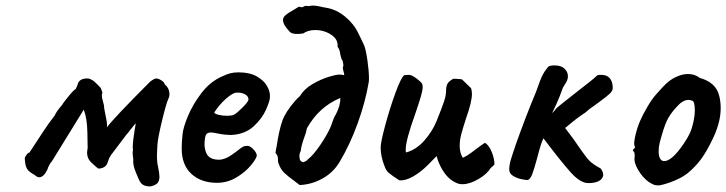

<svg xmlns="http://www.w3.org/2000/svg" viewBox="-20 -657 2610 690"><path d="M546 -140Q544 -108 544 -94Q544 -74 548 -58Q553 -33 553 -22Q553 -6 545.5 1.5Q538 9 521 13Q504 13 494.5 7.5Q485 2 479 -12Q475 -21 469 -35.5Q463 -50 460.5 -61Q458 -72 459 -85Q458 -89 457 -101Q456 -113 458 -115L457 -128Q457 -151 468 -214Q463 -209 453 -196Q449 -192 445 -186Q441 -180 435 -174Q409 -139 401 -129Q389 -114 380.5 -102Q372 -90 369 -80Q365 -64 356.5 -58Q348 -52 335 -51Q331 -51 307 -74Q293 -88 293 -108Q293 -113 295 -125Q295 -131 294 -181.5Q293 -232 281 -263L167 -78Q156 -66 150 -47Q137 -20 121 -20Q113 -20 105 -28Q84 -39 77 -50.5Q70 -62 69 -90Q78 -108 86 -109Q149 -206 160.5 -220.5Q172 -235 176 -241Q183 -257 204 -281Q206 -286 225.5 -310Q245 -334 252 -337L258 -350Q263 -375 292 -375Q298 -375 302 -374Q312 -370 319.5 -363.5Q327 -357 332.5 -351Q338 -345 342 -341L348 -325Q346 -317 346 -313Q346 -306 354 -277Q353 -272 359 -244Q367 -208 364 -199Q389 -233 519 -363Q534 -375 542 -375Q548 -375 555 -371Q568 -364 570 -358.5Q572 -353 580 -346Q589 -333 589 -319Q589 -309 585 -302Q577 -284 562.5 -224Q548 -164 546 -140Z M633 -123Q633 -146 636 -174Q638 -198 655.5 -240Q673 -282 703.5 -322Q734 -362 775 -381Q794 -390 807 -393.5Q820 -397 837 -397Q878 -397 903.5 -382Q929 -367 939.5 -348Q950 -329 950 -315V-310V-307Q950 -295 936 -263Q922 -231 891.5 -203Q861 -175 813 -172Q789 -172 766.5 -176.5Q744 -181 738 -181Q723 -181 719 -170Q715 -159 715 -133Q718 -105 730.5 -94Q743 -83 767 -83Q779 -83 795 -90Q811 -98 833 -115Q845 -125 852 -129Q859 -133 869 -133Q878 -133 890 -121Q902 -109 903 -98Q901 -86 881 -62Q861 -38 829 -19Q797 0 760 0Q703 0 668 -32Q633 -64 633 -123ZM821 -245Q831 -250 851.5 -270.5Q872 -291 873 -299Q873 -309 864.5 -315.5Q856 -322 841 -324H830Q817 -324 792.5 -302.5Q768 -281 750 -253Q751 -248 765 -244.5Q779 -241 795 -241Q814 -241 821 -245Z M979 -81V-85Q979 -99 970 -107Q972 -123 974 -130Q983 -190 994.5 -222.5Q1006 -255 1041 -295Q1049 -304 1058 -312Q1073 -337 1102.5 -354.5Q1132 -372 1165 -382Q1188 -389 1200 -389Q1205 -389 1217 -387Q1217 -392 1214.5 -400.5Q1212 -409 1212 -414Q1214 -420 1214 -423Q1214 -427 1211 -439Q1207 -444 1205.5 -451.5Q1204 -459 1203 -461Q1201 -480 1193 -489Q1196 -515 1170.5 -532Q1145 -549 1113 -549Q1087 -549 1070 -537Q1060 -535 1048 -535Q1029 -535 1022 -542Q997 -568 997 -585Q997 -594 1005 -601.5Q1013 -609 1031 -619L1054 -633Q1062 -631 1067 -631Q1068 -632 1072.5 -634Q1077 -636 1080.5 -636Q1084 -636 1088 -635Q1100 -637 1105 -637Q1116 -637 1130.5 -633.5Q1145 -630 1153 -629Q1189 -623 1220.5 -597Q1252 -571 1268 -537Q1283 -507 1289 -493Q1295 -478 1300.5 -439.5Q1306 -401 1306 -375Q1306 -365 1305 -361Q1293 -290 1265.5 -214Q1238 -138 1201 -76Q1179 -38 1140 -16Q1101 6 1057 8L1040 -5Q1015 -23 1001.5 -36Q988 -49 981 -70V-69Q979 -73 979 -81ZM1070 -74Q1072 -75 1078 -77.5Q1084 -80 1086 -84Q1106 -99 1132 -137.5Q1158 -176 1169 -203Q1181 -239 1187 -246Q1204 -279 1203 -305Q1126 -273 1083 -196Q1080 -179 1072 -159Q1062 -131 1061 -115Q1056 -106 1056 -96Q1056 -92 1058 -82Q1063 -75 1070 -74Z M1549 -96Q1545 -92 1519 -65.5Q1493 -39 1465 -23Q1437 -7 1415 -9Q1390 -25 1378 -35Q1366 -45 1361 -63V-62Q1348 -96 1348 -127Q1348 -146 1364.5 -207Q1381 -268 1401 -323Q1421 -378 1433 -387L1450 -388Q1459 -388 1475.5 -376Q1492 -364 1497 -356Q1499 -350 1499 -345Q1499 -332 1492 -308.5Q1485 -285 1472 -247Q1438 -153 1438 -119Q1438 -112 1439 -109Q1476 -119 1505 -152Q1534 -185 1549 -222Q1568 -269 1575.5 -291.5Q1583 -314 1583 -328Q1583 -347 1588 -356Q1593 -365 1609 -374Q1620 -374 1640 -372L1673 -340Q1676 -331 1676 -319Q1676 -291 1655 -232Q1643 -195 1637.5 -174Q1632 -153 1632 -133Q1632 -108 1643 -90Q1659 -97 1674 -108.5Q1689 -120 1692 -122Q1706 -133 1723 -144Q1738 -134 1747.5 -110Q1757 -86 1757 -66Q1753 -61 1743 -53Q1731 -32 1699.5 -13.5Q1668 5 1642 5Q1632 5 1627 3Q1598 -7 1578 -34.5Q1558 -62 1549 -96Z M2040 -221 2011 -197Q2045 -153 2066 -121Q2086 -92 2098 -79.5Q2110 -67 2138 -52Q2141 -49 2144.5 -42Q2148 -35 2148 -27Q2142 1 2094 1Q2066 1 2032 -36.5Q1998 -74 1933 -160Q1924 -143 1911 -91Q1900 -50 1892.5 -30.5Q1885 -11 1875 -10Q1870 -10 1854.5 -13Q1839 -16 1824.5 -24.5Q1810 -33 1810 -48Q1810 -64 1816.5 -85.5Q1823 -107 1825 -112Q1831 -128 1833 -136Q1870 -240 1904 -321Q1908 -330 1914 -348Q1922 -371 1929 -385.5Q1936 -400 1947 -413Q1951 -422 1972 -422Q1997 -422 2009 -410Q2021 -398 2021 -383Q2021 -375 2018 -368Q2015 -361 2010.5 -354.5Q2006 -348 2003 -342L2000 -334Q1991 -308 1979.5 -283Q1968 -258 1964 -250Q1977 -263 1978 -266Q1979 -269 2052 -326Q2112 -372 2124 -384Q2127 -388 2138 -388Q2151 -388 2155 -386Q2167 -383 2174.5 -371.5Q2182 -360 2182 -341Q2182 -330 2171 -320Q2160 -310 2133 -290L2097 -264L2083 -252Q2079 -250 2053 -231ZM1875 -10Z M2310 -4Q2288 -21 2273.5 -46Q2259 -71 2260 -88Q2261 -91 2261 -97Q2261 -103 2260 -106.5Q2259 -110 2259 -111Q2255 -114 2254.5 -115.5Q2254 -117 2255.5 -119Q2257 -121 2258 -123Q2262 -124 2262 -127Q2262 -130 2260 -134Q2257 -142 2263.5 -170.5Q2270 -199 2281 -224Q2289 -243 2306.5 -273Q2324 -303 2339 -319Q2364 -348 2380.5 -362Q2397 -376 2418 -384Q2435 -391 2453 -391Q2477 -391 2495 -377Q2552 -361 2564 -315Q2570 -294 2570 -268Q2570 -212 2535 -145Q2516 -107 2497.5 -82.5Q2479 -58 2453 -36Q2435 -21 2405.5 -8.5Q2376 4 2351 9Q2339 10 2331.5 7.5Q2324 5 2310 -4ZM2473 -224Q2477 -242 2477 -260Q2477 -292 2468 -295Q2461 -298 2454 -298Q2433 -298 2410 -271Q2387 -246 2376 -222Q2365 -198 2351 -145Q2347 -129 2347 -113Q2347 -97 2352 -87.5Q2357 -78 2367 -78Q2395 -78 2438 -142Q2451 -161 2459 -178Q2467 -195 2473 -224Z"/></svg>

Font: Caveat
Style: Bold
Weight: 700
Designer: Pablo Impallari
Foundry: Pablo Impallari
Version: Version 1.500; ttfautohint (v1.6)